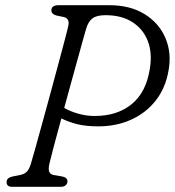

<svg xmlns="http://www.w3.org/2000/svg" viewBox="-20 -720 674 740"><path d="M629.5 -448Q618 -380.5 580.2 -332.5Q542.5 -284.5 485.5 -258.8Q428.5 -233 359 -233Q310.5 -233 277.2 -241.5Q244 -250 216.5 -263.5Q200 -203 187.2 -155.2Q174.5 -107.5 170.5 -89.5Q165.5 -67.5 170 -57.5Q174.5 -47.5 187 -45.5L219 -40Q240 -36 240 -21Q240 -12 233.2 -6Q226.5 0 214.5 0H27Q5 0 5.5 -18.5Q5 -35.5 32 -40.5L52.5 -44.5Q71.5 -47.5 81.8 -56.8Q92 -66 98.5 -87Q104 -105 115.5 -146.2Q127 -187.5 142 -242Q157 -296.5 173 -355.2Q189 -414 203.5 -468.2Q218 -522.5 228.8 -562.8Q239.5 -603 243 -619.5Q250 -649 225 -654.5L196.5 -660.5Q178 -666 178 -680Q178 -700 206.5 -700H400Q482.5 -700 538.2 -665Q594 -630 618 -572.5Q642 -515 629.5 -448ZM312 -609Q310 -603.5 302.2 -575Q294.5 -546.5 282.2 -502.8Q270 -459 255.8 -407.2Q241.5 -355.5 227.5 -304Q252 -290 282.8 -281.5Q313.5 -273 345 -273Q432 -273 487.8 -318.8Q543.5 -364.5 557.5 -455Q567.5 -515 549.8 -561.5Q532 -608 490.2 -634.8Q448.5 -661.5 386.5 -661.5Q353 -661.5 336.5 -649.2Q320 -637 312 -609Z"/></svg>

Font: Fraunces 72pt SuperSoft Light
Style: Italic
Weight: 300
Italic angle: -16°
Version: Version 1.000;[b76b70a41]